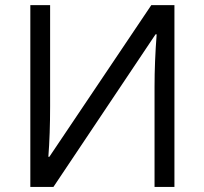

<svg xmlns="http://www.w3.org/2000/svg" viewBox="-20 -734 802 754"><path d="M99.1 -713.9H176.8V-316.9Q176.8 -207 169.9 -118.2H173.8L574.2 -713.9H665V0H586.9V-393.1Q586.9 -491.2 595.2 -599.1H590.8L189.9 0H99.1Z"/></svg>

Font: Open Sans ACDW
Style: acdw
Weight: 400
Foundry: Ascender Corporation
Version: Version 1.10